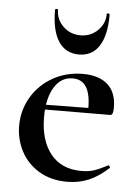

<svg xmlns="http://www.w3.org/2000/svg" viewBox="-49 -667 512 718"><g transform="rotate(5 207.0 -308.5)"><path d="M379 -63Q381 -63 383.5 -59Q386 -55 384 -53Q347 -19 310 -3.5Q273 12 230 12Q169 12 124.5 -14.5Q80 -41 56.5 -85.5Q33 -130 33 -182Q33 -240 62 -289Q91 -338 141.5 -366.5Q192 -395 255 -395Q314 -395 347 -366Q380 -337 380 -280Q380 -265 377.5 -258Q375 -251 368 -251L124 -250Q123 -241 123 -222Q123 -135 163.5 -84Q204 -33 279 -33Q307 -33 326.5 -39.5Q346 -46 377 -62ZM126 -268 285 -270Q285 -375 218 -375Q181 -375 157.5 -346.5Q134 -318 126 -268ZM140 -626Q140 -590 166.5 -564Q193 -538 232 -538Q270 -538 296.5 -564Q323 -590 323 -626Q323 -629 328.5 -628.5Q334 -628 334 -624Q334 -547 308 -506.5Q282 -466 232 -466Q182 -466 155.5 -506.5Q129 -547 129 -624Q129 -628 134.5 -628.5Q140 -629 140 -626Z"/></g></svg>

Font: Cormorant Garamond SemiBold
Style: Regular
Weight: 600
Designer: Christian Thalmann (Catharsis Fonts)
Version: Version 3.000